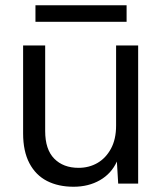

<svg xmlns="http://www.w3.org/2000/svg" viewBox="-20 -699 617 731"><path d="M260 12Q202 12 159 -10Q116 -32 92 -77.5Q68 -123 68 -191V-526H152V-200Q152 -130 186.5 -95Q221 -60 279 -60Q319 -60 351 -78.5Q383 -97 402.5 -133Q422 -169 422 -221V-526H506V0H430L425 -84Q404 -38 360.5 -13Q317 12 260 12ZM115 -616V-679H462V-616Z"/></svg>

Font: DM Sans 9pt
Style: Regular
Weight: 400
Designer: Colophon Foundry, Jonny Pinhorn
Foundry: Colophon Foundry
Version: Version 4.004;gftools[0.9.30]